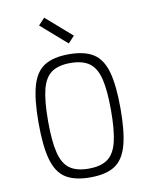

<svg xmlns="http://www.w3.org/2000/svg" viewBox="-93 -909 786 992"><g transform="rotate(-10 300.0 -413.0)"><path d="M300 14Q219 14 172 -15.5Q125 -45 105 -116Q85 -187 85 -309Q85 -432 105 -502.5Q125 -573 172 -602.5Q219 -632 300 -632Q382 -632 428.5 -602.5Q475 -573 495 -502.5Q515 -432 515 -309Q515 -187 495 -116Q475 -45 428.5 -15.5Q382 14 300 14ZM300 -32Q363 -32 399 -57.5Q435 -83 450 -143.5Q465 -204 465 -309Q465 -415 450 -475Q435 -535 399 -560.5Q363 -586 300 -586Q237 -586 201 -560.5Q165 -535 150 -475Q135 -415 135 -309Q135 -204 150 -143.5Q165 -83 201 -57.5Q237 -32 300 -32ZM310 -687 175 -805 208 -840 343 -722Z"/></g></svg>

Font: Victor Mono Thin Thin
Style: Regular
Weight: 250
Monospace: yes
Version: Version 1.561;gftools[0.9.30]